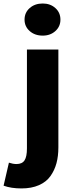

<svg xmlns="http://www.w3.org/2000/svg" viewBox="-80 -851 421 1092"><path d="M42 220.7Q-16.6 220.7 -59.6 205.1L-29.3 74.2Q-5.9 82 13.7 82Q45.9 82 59.6 61Q73.2 40 73.2 -6.8V-569.3H252V-12.7Q252 37.1 241.2 77.1Q230.5 117.2 207 150.4Q183.6 183.6 141.6 202.1Q99.6 220.7 42 220.7ZM163.1 -648.4Q118.2 -648.4 88.9 -674.3Q59.6 -700.2 59.6 -739.3Q59.6 -779.3 88.9 -805.2Q118.2 -831.1 163.1 -831.1Q206.1 -831.1 234.9 -805.2Q263.7 -779.3 263.7 -739.3Q263.7 -700.2 234.9 -674.3Q206.1 -648.4 163.1 -648.4Z"/></svg>

Font: Gen Shin Gothic Heavy
Style: Bold
Weight: 900
Designer: [Source Han Sans]
Ryoko NISHIZUKA  (kana & ideographs); Paul D. Hunt (Latin, Greek & Cyrillic); Wenlong ZHANG  (bopomofo
Version: Version 1.002.20150607